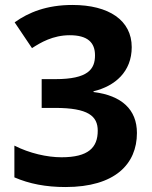

<svg xmlns="http://www.w3.org/2000/svg" viewBox="-20 -744 612 774"><path d="M511 -554C511 -662 419 -724 272 -724C168 -724 95 -694 39 -654L109 -550C143 -572 193 -602 261 -602C334 -602 363 -572 363 -521C363 -465 335 -425 203 -425H148V-309H202C336 -309 374 -276 374 -217C374 -149 336 -110 228 -110C170 -110 99 -126 38 -157V-29C98 -3 165 10 244 10C444 10 532 -83 532 -208C532 -302 471 -359 357 -373V-376C444 -397 511 -455 511 -554Z"/></svg>

Font: Noto Sans Bassa Vah
Style: Bold
Weight: 700
Designer: Monotype Design Team
Foundry: Monotype Imaging Inc.
Version: Version 2.002